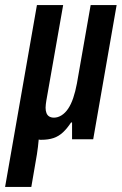

<svg xmlns="http://www.w3.org/2000/svg" viewBox="-54 -547 478 754"><path d="M-34 187 91 -527H194L128 -152Q127 -145 126 -138Q125 -131 125 -124Q125 -112 128.5 -103Q132 -94 139.5 -89.5Q147 -85 158 -85Q173 -85 187.5 -94Q202 -103 213.5 -120Q225 -137 233.5 -162Q242 -187 248 -219L302 -527H404L312 0H229V-66H225Q210 -43 193.5 -27.5Q177 -12 156.5 -5Q136 2 108 2Q106 2 103.5 2Q101 2 98 1Q97 15 95 30Q93 45 91 59L69 187Z"/></svg>

Font: Archivo ExtraCondensed SemiBold
Style: Italic
Weight: 600
Width: 2
Italic angle: -10°
Designer: Hector Gatti
Foundry: Omnibus-Type
Version: Version 2.001